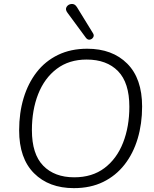

<svg xmlns="http://www.w3.org/2000/svg" viewBox="-20 -965 799 993"><path d="M362 8Q233 8 156 -69Q79 -146 79 -291Q79 -381 102 -457.5Q125 -534 169.5 -591.5Q214 -649 280 -681Q346 -713 431 -713Q561 -713 638 -636Q715 -559 715 -414Q715 -325 692 -248Q669 -171 624 -113.5Q579 -56 513.5 -24Q448 8 362 8ZM364 -48Q457 -48 520.5 -96Q584 -144 616.5 -227Q649 -310 649 -413Q649 -537 590.5 -597Q532 -657 428 -657Q337 -657 273.5 -609Q210 -561 177.5 -478.5Q145 -396 145 -292Q145 -168 203.5 -108Q262 -48 364 -48ZM424 -770 329 -899Q316 -916 324.5 -929.5Q333 -943 350 -944.5Q367 -946 378 -928L461 -793Q468 -782 462 -772Q456 -762 444.5 -760Q433 -758 424 -770Z"/></svg>

Font: Nunito Light
Style: Italic
Weight: 300
Italic angle: -9°
Designer: Vernon Adams
Foundry: Vernon Adams
Version: Version 3.601; ttfautohint (v1.8.2.53-6de2)